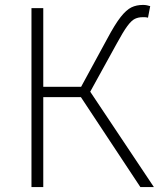

<svg xmlns="http://www.w3.org/2000/svg" viewBox="-20 -761 652 781"><path d="M108 0V-728H156V-408H310L416 -603Q448 -663 471 -692Q494 -721 514.5 -731Q535 -741 562 -741Q570 -741 577.5 -739.5Q585 -738 591 -736L582 -689Q575 -691 569.5 -691Q564 -691 559 -691Q543 -691 529 -684.5Q515 -678 498 -655Q481 -632 455 -584L347 -388L606 0H551L309 -366H156V0Z"/></svg>

Font: Noto Sans SC ExtraLight
Style: Regular
Weight: 250
Designer: Ryoko NISHIZUKA 西塚涼子 (kana, bopomofo & ideographs); Paul D. Hunt (Latin, Greek & Cyrillic); Sandoll Communications 산돌커뮤니
Foundry: Adobe
Version: Version 2.004-H2;hotconv 1.0.118;makeotfexe 2.5.65603